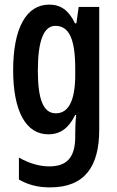

<svg xmlns="http://www.w3.org/2000/svg" viewBox="-20 -572 508 832"><path d="M193 -552C95 -552 37 -452 37 -268C37 -89 93 10 189 10C242 10 278 -17 306 -74H310C307 -45 306 -14 306 8V21C306 114 266 149 194 149C152 149 109 137 62 111V206C102 229 144 240 197 240C347 240 410 150 410 -10V-542H321L311 -471H305C277 -529 242 -552 193 -552ZM220 -460C279 -460 306 -404 306 -274V-248C306 -136 277 -81 222 -81C169 -81 144 -138 144 -266C144 -394 169 -460 220 -460Z"/></svg>

Font: Noto Sans Display Condensed Medium
Style: Regular
Weight: 500
Width: 3
Designer: Monotype Design Team
Foundry: Monotype Imaging Inc.
Version: Version 1.900